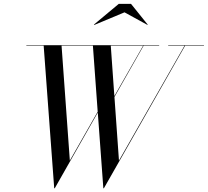

<svg xmlns="http://www.w3.org/2000/svg" viewBox="-20 -990 1104 1020"><path d="M641.5 -924.5 481 -857.5 479 -859.5 611 -969.5H676L764.5 -859.5L763.5 -857.5ZM612 -137 960.5 -747.5H873.5V-750H1063.5V-747.5H963.5L532 10H529L499.5 -392L271 10H268L212 -747.5H120V-750H825.5V-747.5H743L588 -475ZM351 -137 499 -396.5 473.5 -747.5H307ZM568.5 -747.5 587.5 -479.5 740.5 -747.5Z"/></svg>

Font: Bodoni* 72pt
Style: Italic
Weight: 400
Italic angle: -13°
Version: Version 2.3